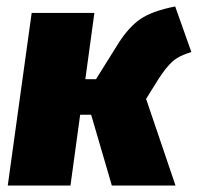

<svg xmlns="http://www.w3.org/2000/svg" viewBox="-20 -574 612 594"><path d="M572 -413Q534 -402 513.5 -383.5Q493 -365 470 -329L432 -268L523 0H326L262 -219H228L198 0H4L78 -534H272L244 -329H277L347 -441Q379 -491 415 -515.5Q451 -540 522 -554Z"/></svg>

Font: FiraGO Heavy
Style: Italic
Weight: 900
Italic angle: -8°
Designer: bBox Type GmbH
Foundry: bBox Type GmbH
Version: Version 1.001